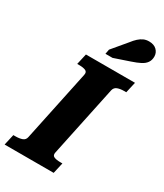

<svg xmlns="http://www.w3.org/2000/svg" viewBox="-267 -1058 982 1149"><g transform="rotate(30 224.5 -483.5)"><path d="M69 -110 172 -599Q177 -621 161 -628Q145 -635 118 -635H103L120 -710H459L442 -635H427Q401 -635 382 -628Q363 -621 358 -600L255 -111Q250 -89 266 -82Q282 -75 309 -75H324L307 0H-32L-15 -75H0Q27 -75 46 -82Q65 -89 69 -110ZM308 -903Q324 -924 339.5 -938Q355 -952 371.5 -959.5Q388 -967 409 -967Q443 -967 462 -948.5Q481 -930 481 -903Q481 -879 469 -861.5Q457 -844 433.5 -832Q410 -820 374 -808L268 -772H219L225 -804Z"/></g></svg>

Font: Roboto Serif 20pt
Style: Bold Italic
Weight: 700
Italic angle: -10°
Version: Version 1.007